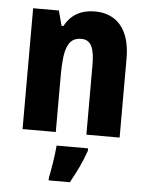

<svg xmlns="http://www.w3.org/2000/svg" viewBox="-55 -655 670 869"><g transform="rotate(5 280.5 -220.0)"><path d="M341 -610C281 -610 232 -585 205 -532H196L178 -600H61V-51H212V-307C212 -431 230 -481 291 -481C336 -481 351 -442 351 -366V-51H502V-411C502 -543 440 -610 341 -610ZM364 21V10H221C218 51 207 120 199 157V170H295C323 121 347 71 364 21Z"/></g></svg>

Font: Noto Sans Tamil UI Condensed ExtraBold
Style: Regular
Weight: 800
Width: 3
Designer: Jelle Bosma - Monotype Design Team
Foundry: Monotype Imaging Inc.
Version: Version 2.004